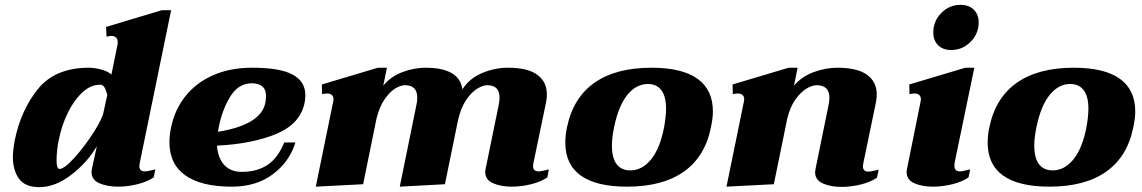

<svg xmlns="http://www.w3.org/2000/svg" viewBox="-20 -759 4704 791"><path d="M33 -113Q33 -138 41 -182Q66 -305 136.5 -392.5Q207 -480 347 -480Q368 -480 395.5 -473Q423 -466 439 -452L464 -574Q465 -578 465 -585Q465 -611 437 -611Q432 -611 419 -608L417 -648L647 -717H685L556 -89Q554 -79 554 -75Q554 -53 577 -53Q586 -53 599.5 -56.5Q613 -60 620 -61L613 -28Q586 -10 546 0Q506 10 466 10Q422 10 389.5 -4Q357 -18 357 -51Q357 -55 359 -65L379 -157Q341 -91 274.5 -39.5Q208 12 142 12Q83 12 58 -23Q33 -58 33 -113ZM407 -299 422 -368Q417 -388 410.5 -399Q404 -410 392 -410Q353 -410 318.5 -377.5Q284 -345 259 -293.5Q234 -242 223 -186Q219 -171 216 -145.5Q213 -120 213 -99Q213 -63 225 -63Q245 -63 286.5 -109Q328 -155 365 -212.5Q402 -270 407 -299Z M874 -159Q877 -110 903 -80.5Q929 -51 976 -51Q1039 -51 1082 -79.5Q1125 -108 1151 -172H1197Q1173 -93 1104.5 -41.5Q1036 10 935 10Q809 10 743.5 -36.5Q678 -83 678 -173Q678 -204 685 -235Q700 -308 744.5 -363.5Q789 -419 859 -449.5Q929 -480 1018 -480Q1134 -480 1186 -451.5Q1238 -423 1238 -367Q1238 -353 1235 -336Q1217 -248 1117.5 -207Q1018 -166 874 -159ZM1076 -363Q1076 -389 1062 -402Q1048 -415 1018 -416Q962 -416 928.5 -361Q895 -306 881 -234L878 -216Q1055 -245 1073 -335Q1076 -350 1076 -363Z M2241 -61 2235 -28Q2208 -10 2168 0Q2128 10 2088 10Q2044 10 2011.5 -4Q1979 -18 1979 -51Q1979 -55 1981 -65L2034 -324Q2038 -341 2038 -357Q2038 -408 1987 -408Q1970 -408 1946.5 -394Q1923 -380 1901 -348Q1879 -316 1867 -264L1813 0L1627 10L1695 -324Q1699 -341 1699 -357Q1699 -408 1648 -408Q1631 -408 1608.5 -394.5Q1586 -381 1564.5 -350Q1543 -319 1531 -270L1476 0L1281 10L1352 -337L1354 -349Q1354 -374 1326 -374Q1322 -374 1307 -371L1306 -411L1537 -480H1574L1559 -406Q1590 -444 1638 -462Q1686 -480 1733 -480Q1873 -480 1885 -391Q1915 -437 1967 -458.5Q2019 -480 2072 -480Q2154 -480 2193.5 -451Q2233 -422 2233 -370Q2233 -356 2230 -339L2178 -89Q2176 -79 2176 -75Q2176 -53 2199 -53Q2208 -53 2221.5 -56.5Q2235 -60 2241 -61Z M2309 -171Q2309 -203 2316 -235Q2341 -356 2429 -418Q2517 -480 2664 -480Q2790 -480 2853.5 -434.5Q2917 -389 2917 -300Q2917 -272 2909 -235Q2885 -114 2797.5 -52Q2710 10 2563 10Q2437 10 2373 -35.5Q2309 -81 2309 -171ZM2716 -235Q2724 -281 2724 -311Q2724 -362 2704.5 -387.5Q2685 -413 2649 -413Q2601 -413 2564.5 -368Q2528 -323 2510 -235Q2501 -192 2501 -160Q2501 -108 2520.5 -82.5Q2540 -57 2577 -57Q2625 -57 2662 -102Q2699 -147 2716 -235Z M3600 -60 3593 -27Q3567 -9 3526.5 1Q3486 11 3447 11Q3403 11 3370.5 -3Q3338 -17 3338 -50Q3338 -54 3340 -64L3393 -324Q3397 -340 3397 -356Q3397 -408 3344 -408Q3327 -408 3303.5 -394.5Q3280 -381 3257.5 -350Q3235 -319 3223 -269L3168 0L2973 10L3044 -337L3046 -349Q3046 -374 3018 -374Q3014 -374 2999 -371L2998 -411L3229 -480H3266L3251 -406Q3283 -444 3332.5 -462Q3382 -480 3429 -480Q3512 -480 3552 -451Q3592 -422 3592 -370Q3592 -356 3589 -339L3537 -88Q3535 -78 3535 -74Q3535 -52 3558 -52Q3567 -52 3580.5 -55.5Q3594 -59 3600 -60Z M3825 -625Q3825 -672 3858 -705.5Q3891 -739 3937 -739Q3972 -739 3992 -719Q4012 -699 4012 -667Q4012 -620 3978.5 -586.5Q3945 -553 3899 -553Q3864 -553 3844.5 -573Q3825 -593 3825 -625ZM3715 -51Q3715 -55 3717 -65L3772 -337L3774 -349Q3774 -374 3746 -374Q3742 -374 3727 -371L3726 -411L3957 -480H3994L3913 -89Q3912 -84 3912 -75Q3912 -53 3935 -53Q3943 -53 3956.5 -56.5Q3970 -60 3977 -61L3970 -28Q3944 -10 3903.5 0Q3863 10 3823 10Q3779 10 3747 -4Q3715 -18 3715 -51Z M4049 -171Q4049 -203 4056 -235Q4081 -356 4169 -418Q4257 -480 4404 -480Q4530 -480 4593.5 -434.5Q4657 -389 4657 -300Q4657 -272 4649 -235Q4625 -114 4537.5 -52Q4450 10 4303 10Q4177 10 4113 -35.5Q4049 -81 4049 -171ZM4456 -235Q4464 -281 4464 -311Q4464 -362 4444.5 -387.5Q4425 -413 4389 -413Q4341 -413 4304.5 -368Q4268 -323 4250 -235Q4241 -192 4241 -160Q4241 -108 4260.5 -82.5Q4280 -57 4317 -57Q4365 -57 4402 -102Q4439 -147 4456 -235Z"/></svg>

Font: Taviraj Black
Style: Italic
Weight: 900
Italic angle: -12°
Designer: Katatrad Team
Foundry: CadsonDemak
Version: Version 1.001